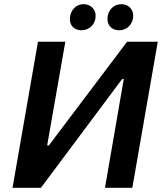

<svg xmlns="http://www.w3.org/2000/svg" viewBox="-20 -900 784 920"><path d="M40 0H176L565 -521H573L483 0H614L736 -700H589L214 -203H206L293 -700H162ZM368 -755C403 -754 435 -778 438 -819C441 -853 417 -879 382 -880C347 -881 318 -854 315 -814C312 -781 333 -756 368 -755ZM549 -755C590 -754 616 -786 618 -819C621 -853 598 -879 563 -880C527 -881 498 -854 495 -814C493 -780 514 -756 549 -755Z"/></svg>

Font: Fixel Display 20240404 SemiBold
Style: Italic
Weight: 600
Italic angle: -10°
Designer: AlfaBravo + MacPaw
Foundry: Kyrylo Tkachov, Marchela Mozhyna, Serhii Makarenko, Maria Weinstein, Zakhar Kryvoshyya
Version: Version 1.211;Glyphs 3.2 (3225)